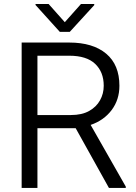

<svg xmlns="http://www.w3.org/2000/svg" viewBox="-20 -919 666 939"><path d="M512.7 0 350.1 -292H163.1V0H85.9V-710.9H318.8Q434.1 -710.9 499 -656.7Q564 -602.5 564 -499.5Q564 -431.2 525.9 -380.6Q487.8 -330.1 423.3 -308.1L595.2 -6.3V0ZM318.8 -646.5H163.1V-356.4H327.1Q380.4 -356.4 415.8 -376.2Q451.2 -396 469.2 -428.5Q487.3 -460.9 487.3 -499.5Q487.3 -566.9 445.3 -606.7Q403.3 -646.5 318.8 -646.5ZM217.8 -899.4 296.9 -810.5 376 -899.4H440.9V-894L321.3 -763.2H272.5L153.8 -894.5V-899.4Z"/></svg>

Font: Vazirmatn FD Light
Style: Regular
Weight: 300
Designer: Saber Rastikerdar
Foundry: Saber Rastikerdar
Version: Version 33.003